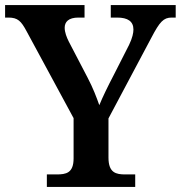

<svg xmlns="http://www.w3.org/2000/svg" viewBox="-22 -734 710 754"><path d="M162 0H509V-49H470C434 -49 404 -55 404 -115V-269L573 -587C605 -648 620 -665 652 -665H668V-714H413V-665H438C480 -665 502 -650 502 -618C502 -605 498 -585 485 -558L425 -440C402 -396 381 -353 368 -321C357 -352 344 -387 322 -429L248 -571C240 -587 232 -607 232 -625C232 -648 247 -665 286 -665H310V-714H-2V-665H11C48 -665 61 -651 82 -612L267 -270V-112C267 -54 237 -49 200 -49H162Z"/></svg>

Font: Noto Serif Yezidi SemiBold
Style: Regular
Weight: 600
Designer: Dalton Maag Ltd
Foundry: Dalton Maag Ltd
Version: Version 1.001